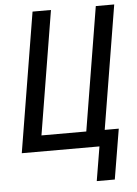

<svg xmlns="http://www.w3.org/2000/svg" viewBox="-60 -781 721 1007"><g transform="rotate(-5 300.0 -277.5)"><path d="M503 180H408L438 0H29L150 -735H247L140 -84H376L483 -735H580L473 -84H547Z"/></g></svg>

Font: Iosevka Aile Medium
Style: Italic
Weight: 500
Italic angle: -9°
Designer: Belleve Invis
Foundry: Belleve Invis
Version: Version 31.1.0; ttfautohint (v1.8.4)